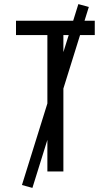

<svg xmlns="http://www.w3.org/2000/svg" viewBox="-20 -836 540 936"><path d="M211 0V-665H58V-735H442V-665H289V0ZM138 80 87 66 362 -816 413 -802Z"/></svg>

Font: Moesevka
Style: Regular
Weight: 400
Monospace: yes
Designer: Belleve Invis
Foundry: Belleve Invis
Version: Version 32.5.0; ttfautohint (v1.8.4)